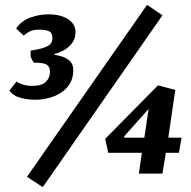

<svg xmlns="http://www.w3.org/2000/svg" viewBox="-20 -717 787 793"><path d="M126.2 -305Q98.4 -305 67.8 -312.1Q37.1 -319.1 18.7 -343L48.3 -380.4Q52.6 -375.7 71.2 -369Q89.7 -362.3 113.5 -362.3Q153.4 -362.3 169.9 -379.4Q186.4 -396.5 186.4 -420.4Q186.4 -436.2 179.1 -444.5Q171.9 -452.7 157.1 -455.5Q142.4 -458.3 118.9 -458.3L106.6 -481.8V-507.9Q154.3 -515.1 175.4 -525.7Q196.6 -536.3 196.6 -560.3Q196.6 -581.9 182 -588.2Q167.5 -594.6 141.1 -594.6Q112.9 -594.6 96.7 -583.7Q80.5 -572.7 78.1 -570.1L46.7 -599Q68.3 -631.4 105.7 -644.6Q143.1 -657.8 178.9 -657.8Q230.7 -657.8 261.3 -637.7Q291.9 -617.6 291.9 -584.7Q291.9 -556.9 276.5 -537.6Q261.1 -518.4 240.9 -508Q220.7 -497.6 205.3 -494.4V-490.4Q217.5 -489.4 236 -483.7Q254.5 -478 268.6 -465Q282.7 -451.9 282.7 -427.2Q282.7 -394.8 268.5 -371.5Q254.3 -348.3 231.1 -333.6Q207.9 -318.9 180.1 -311.9Q152.4 -305 126.2 -305ZM156.6 55.9 91.4 13.2 587.4 -697 651 -653.7ZM553.7 0 565.8 -85.8H427.1L414.5 -143.6L632.5 -364.5L703.9 -345.6L675.1 -148.3H729.8L718.9 -85.8H665L651.1 0ZM493.9 -148.3H576.2L593.8 -267L492.5 -153.5Z"/></svg>

Font: Faustina Light
Style: Italic
Weight: 300
Italic angle: -8°
Designer: Alfonso Garcia
Foundry: http://www.omnibus-type.com
Version: Version 1.200